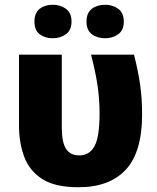

<svg xmlns="http://www.w3.org/2000/svg" viewBox="-20 -779 662 808"><path d="M310 9Q212 9 158 -25.5Q104 -60 82 -119Q60 -178 60 -251V-549H240V-244Q240 -180 258 -152.5Q276 -125 314 -125Q356 -125 377.5 -163.5Q399 -202 399 -301Q399 -364 390 -422.5Q381 -481 363 -549H544Q561 -482 569.5 -424Q578 -366 578 -297Q578 -139 509.5 -65Q441 9 310 9ZM125 -688Q125 -725 147 -742Q169 -759 202 -759Q234 -759 257.5 -742Q281 -725 281 -688Q281 -652 257.5 -635Q234 -618 202 -618Q169 -618 147 -635Q125 -652 125 -688ZM344 -688Q344 -725 366.5 -742Q389 -759 423 -759Q454 -759 477.5 -742Q501 -725 501 -688Q501 -652 477.5 -635Q454 -618 423 -618Q389 -618 366.5 -635Q344 -652 344 -688Z"/></svg>

Font: Noto Sans Disp ExtBd
Style: Regular
Weight: 800
Designer: Monotype Design Team
Foundry: Monotype Imaging Inc.
Version: Version 2.000;GOOG;noto-source:20170915:90ef993387c0; ttfaut